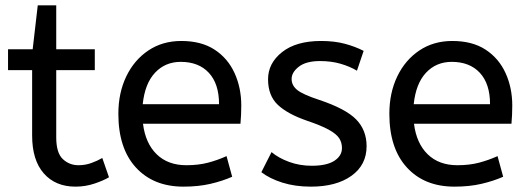

<svg xmlns="http://www.w3.org/2000/svg" viewBox="-20 -685 1973 717"><path d="M262 12Q187 12 143.5 -37.5Q100 -87 100 -179V-423H10V-501H102L121 -665H190V-501H334V-423H190V-172Q190 -114 214.5 -91Q239 -68 273 -68Q298 -68 320.5 -76Q343 -84 362 -95L387 -23Q367 -11 333 0.5Q299 12 262 12Z M665 12Q553 12 487.5 -59.5Q422 -131 422 -260Q422 -338 451.5 -399.5Q481 -461 534 -496.5Q587 -532 657 -532Q732 -532 781.5 -499.5Q831 -467 856 -412Q881 -357 881 -291Q881 -256 878 -223H514Q523 -150 565 -109Q607 -68 676 -68Q721 -68 757 -77.5Q793 -87 826 -102L847 -25Q811 -9 766 1.5Q721 12 665 12ZM513 -296H798Q798 -372 760 -413Q722 -454 655 -454Q597 -454 559 -413.5Q521 -373 513 -296Z M1141 12Q1082 12 1034.5 -3Q987 -18 956 -42L994 -117Q1020 -95 1059.5 -80.5Q1099 -66 1144 -66Q1200 -66 1228.5 -84.5Q1257 -103 1257 -132Q1257 -153 1246.5 -169Q1236 -185 1208 -200.5Q1180 -216 1127 -234Q1054 -259 1017.5 -293.5Q981 -328 981 -389Q981 -449 1033.5 -490.5Q1086 -532 1179 -532Q1229 -532 1268 -521.5Q1307 -511 1338 -495L1313 -421Q1286 -437 1251.5 -447Q1217 -457 1175 -457Q1123 -457 1096 -436Q1069 -415 1069 -390Q1069 -366 1090 -349Q1111 -332 1172 -312Q1271 -279 1310 -239Q1349 -199 1349 -139Q1349 -69 1292.5 -28.5Q1236 12 1141 12Z M1677 12Q1565 12 1499.5 -59.5Q1434 -131 1434 -260Q1434 -338 1463.5 -399.5Q1493 -461 1546 -496.5Q1599 -532 1669 -532Q1744 -532 1793.5 -499.5Q1843 -467 1868 -412Q1893 -357 1893 -291Q1893 -256 1890 -223H1526Q1535 -150 1577 -109Q1619 -68 1688 -68Q1733 -68 1769 -77.5Q1805 -87 1838 -102L1859 -25Q1823 -9 1778 1.5Q1733 12 1677 12ZM1525 -296H1810Q1810 -372 1772 -413Q1734 -454 1667 -454Q1609 -454 1571 -413.5Q1533 -373 1525 -296Z"/></svg>

Font: ABeeZee
Style: Regular
Weight: 400
Designer: Anja Meiners
Foundry: Anja Meiners
Version: Version 1.003; ttfautohint (v1.8.3)